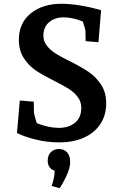

<svg xmlns="http://www.w3.org/2000/svg" viewBox="-20 -740 648 1018"><path d="M70 -35 85 -207 159 -201 160 -144Q160 -136 175 -87Q238 -62 291 -62Q345 -62 378 -89.5Q411 -117 411 -168Q411 -201 392 -226Q373 -251 344.5 -269Q316 -287 268 -311Q208 -341 170.5 -366Q133 -391 106.5 -431.5Q80 -472 80 -529Q80 -618 143 -669Q206 -720 305 -720Q396 -720 516 -686L502 -516L434 -522L433 -573Q433 -586 419 -626Q365 -648 318 -648Q270 -648 240 -622Q210 -596 210 -551Q210 -521 228.5 -497.5Q247 -474 274.5 -456.5Q302 -439 349 -416Q411 -385 449.5 -359Q488 -333 515.5 -292Q543 -251 543 -192Q543 -127 510.5 -80Q478 -33 422 -9Q366 15 296 15Q229 15 167.5 -0.5Q106 -16 70 -35ZM270 165Q233 153 233 112Q233 82 250.5 66Q268 50 291 50Q320 50 336 68Q352 86 352 120Q352 148 334.5 187.5Q317 227 296 258L254 246Q269 202 270 165Z"/></svg>

Font: Andada Pro
Style: Bold
Weight: 700
Designer: Carolina Giovagnoli
Foundry: Huerta Tipografica
Version: Version 3.005; ttfautohint (v1.8.4)